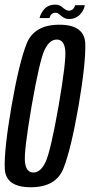

<svg xmlns="http://www.w3.org/2000/svg" viewBox="-24 -784 379 808"><path d="M105.5 4Q211.5 4 243 -75.2Q274.5 -154.5 306.5 -337.5Q337.5 -520 334.8 -600Q332 -680 226 -680Q120 -680 88.2 -600.5Q56.5 -521 24.5 -337.5Q-7 -154.5 -4 -75.2Q-1 4 105.5 4ZM116.5 -58Q85.5 -58 81 -102.8Q76.5 -147.5 109 -337.5Q142.5 -529 163.2 -573.2Q184 -617.5 215 -617.5Q245.5 -617.5 250.5 -573.5Q255.5 -529.5 222.5 -337.5Q189 -147.5 168 -102.8Q147 -58 116.5 -58ZM266 -704Q282 -704 294.2 -709.8Q306.5 -715.5 314.2 -724.5Q322 -733.5 326.8 -743.2Q331.5 -753 333 -762H292Q291 -757.5 287.8 -751.8Q284.5 -746 278.8 -742.5Q273 -739 266 -739Q259 -739 252.8 -742.8Q246.5 -746.5 240.5 -751.8Q234.5 -757 227.2 -760.8Q220 -764.5 209 -764.5Q193.5 -764.5 181.5 -759.2Q169.5 -754 161.8 -745Q154 -736 149.2 -726.5Q144.5 -717 142.5 -708H184Q185.5 -712.5 188.2 -718.2Q191 -724 196.8 -727.2Q202.5 -730.5 210.5 -730.5Q217 -730.5 222.2 -726.5Q227.5 -722.5 233.8 -717.2Q240 -712 247.5 -708Q255 -704 266 -704Z"/></svg>

Font: Anybody ExtraCondensed
Style: Italic
Weight: 400
Width: 2
Italic angle: -10°
Version: Version 1.113;gftools[0.9.25]